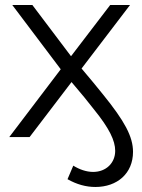

<svg xmlns="http://www.w3.org/2000/svg" viewBox="-20 -546 564 765"><path d="M98 0 265 -219C302 -176 332 -139 356 -108C415 -35 439 14 439 55C439 103 403 139 351 139C324 139 296 129 272 114L249 168C286 189 323 199 360 199C447 199 510 145 510 59C510 -2 476 -64 391 -169C367 -199 338 -234 305 -273L498 -526H419L263 -322L109 -526H29L222 -270L17 0Z"/></svg>

Font: Montserrat Z
Style: Regular
Weight: 400
Designer: Julieta Ulanovsky
Foundry: Julieta Ulanovsky
Version: Version 8.000